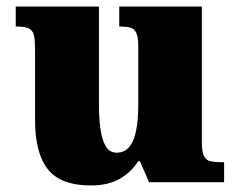

<svg xmlns="http://www.w3.org/2000/svg" viewBox="-20 -556 731 586"><path d="M257 10Q165 10 126 -39.5Q87 -89 87 -189V-402Q87 -431 84 -446.5Q81 -462 69.5 -468.5Q58 -475 32 -475H28V-536H282V-234Q282 -192 287 -159.5Q292 -127 303.5 -108.5Q315 -90 336 -90Q360 -90 374.5 -107.5Q389 -125 395.5 -157.5Q402 -190 402 -235V-417Q402 -444 395.5 -456.5Q389 -469 377 -472Q365 -475 348 -475H344V-536H596V-121Q596 -93 602.5 -80Q609 -67 622 -64Q635 -61 652 -61H664V0H435L407 -64H402Q380 -30 345 -10Q310 10 257 10Z"/></svg>

Font: Noto Serif Armenian Black
Style: Regular
Weight: 900
Version: Version 2.007